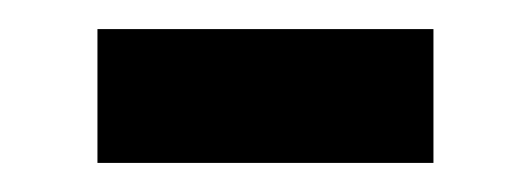

<svg xmlns="http://www.w3.org/2000/svg" viewBox="-20 -363 365 132"><path d="M47 -343H278V-251H47Z"/></svg>

Font: Noto Sans Gurmukhi SemiCondensed Medium
Style: Regular
Weight: 500
Width: 4
Designer: Jelle Bosma - Monotype Design Team
Foundry: Monotype Imaging Inc.
Version: Version 2.004; ttfautohint (v1.8.4.7-5d5b)